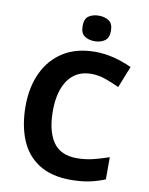

<svg xmlns="http://www.w3.org/2000/svg" viewBox="-100 -999 837 1081"><g transform="rotate(10 318.5 -459.0)"><path d="M393 -598Q306 -598 260 -533Q214 -468 214 -355Q214 -241 256.5 -178.5Q299 -116 393 -116Q437 -116 480.5 -126Q524 -136 575 -154V-27Q528 -8 482 1Q436 10 379 10Q269 10 197.5 -35.5Q126 -81 92 -163.5Q58 -246 58 -356Q58 -464 97 -547Q136 -630 210.5 -677Q285 -724 393 -724Q446 -724 499.5 -710.5Q553 -697 602 -674L553 -551Q513 -570 472.5 -584Q432 -598 393 -598ZM377 -928Q410 -928 434 -912.5Q458 -897 458 -855Q458 -814 434 -798Q410 -782 377 -782Q343 -782 319.5 -798Q296 -814 296 -855Q296 -897 319.5 -912.5Q343 -928 377 -928Z"/></g></svg>

Font: Noto Sans Kawi
Style: Bold
Weight: 700
Designer: Fadhl Haqq
Version: Version 1.000